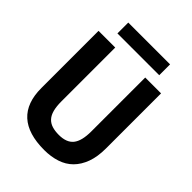

<svg xmlns="http://www.w3.org/2000/svg" viewBox="-243 -979 1114 1114"><g transform="rotate(45 313.5 -422.0)"><path d="M57 0ZM440 -700H570V-248Q570 -180 552 -131Q534 -82 502 -50Q470 -18 424 -3Q378 12 323 12Q57 12 57 -231V-700H194V-258Q194 -217 201.5 -188.5Q209 -160 225 -142.5Q241 -125 265 -117.5Q289 -110 321 -110Q384 -110 412 -145Q440 -180 440 -258ZM145 -856H488V-767H145Z"/></g></svg>

Font: PT Sans
Style: Bold
Weight: 700
Version: Version 2.003W OFL; ttfautohint (v1.6)